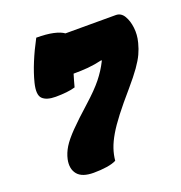

<svg xmlns="http://www.w3.org/2000/svg" viewBox="-133 -834 914 969"><g transform="rotate(-20 324.5 -350.0)"><path d="M329 0Q310 10 277.5 15Q245 20 207 20Q145 20 120.5 -10Q96 -40 106 -89Q113 -121 131.5 -151Q150 -181 188.5 -220.5Q227 -260 293 -319Q351 -371 383 -411Q415 -451 437 -495L438 -501Q395 -491 359.5 -488Q324 -485 284 -485H282Q277 -468 272 -451Q267 -434 263 -418Q244 -412 216 -409Q188 -406 158 -406Q109 -406 87.5 -427Q66 -448 81 -509Q93 -557 115 -610.5Q137 -664 167 -720Q221 -720 257.5 -712Q294 -704 313 -690H583Q611 -690 627 -663.5Q643 -637 647.5 -598.5Q652 -560 642 -522L641 -518Q634 -490 621.5 -463Q609 -436 585 -402Q561 -368 519 -319Q466 -258 430.5 -212Q395 -166 374 -130Q353 -94 342.5 -63Q332 -32 329 0Z"/></g></svg>

Font: Recursive Sn Csl St XBk
Style: Italic
Weight: 1000
Italic angle: -15°
Version: Version 1.085;hotconv 1.1.0;makeotfexe 2.6.0; ttfautohint (v